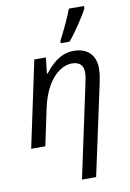

<svg xmlns="http://www.w3.org/2000/svg" viewBox="-110 -871 798 1177"><g transform="rotate(-10 289.5 -283.0)"><path d="M390 240 512 -326C517 -350 523 -383 523 -414C523 -499 471 -546 388 -546C302 -546 246 -486 208 -437H203L214 -536H142L28 0H116L165 -231C203 -407 296 -472 364 -472C413 -472 435 -446 435 -405C435 -386 432 -365 425 -336L302 240ZM374 -606C417 -657 482 -755 499 -792V-806H405C386 -754 344 -667 319 -620V-606Z"/></g></svg>

Font: BC Sans
Style: Italic
Weight: 400
Italic angle: -12°
Designer: Monotype Design Team
Designer: Province of B.C.
Foundry: Monotype Imaging Inc.
Version: Version 2.000;GOOG;noto-source:20170915:90ef993387c0